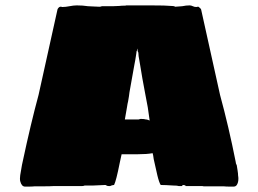

<svg xmlns="http://www.w3.org/2000/svg" viewBox="-20 -691 958 712"><path d="M55 -19Q54 -22 54 -29Q54 -39 58 -59Q60 -72 61.5 -79.5Q63 -87 64 -91Q94 -232 123 -339L193 -655Q193 -657 196 -661Q199 -665 203 -666H208Q208 -665 211 -665Q223 -665 238 -668Q253 -671 265 -671Q287 -671 306 -668Q315 -668 326 -667Q337 -666 349 -666Q353 -666 358 -668H376H399L423 -669Q430 -670 440 -670Q448 -670 448 -671H464H498H540Q596 -671 614 -669Q617 -669 622.5 -668.5Q628 -668 629 -666Q636 -666 643 -667Q650 -668 656 -668Q670 -671 683 -671Q689 -671 695 -668Q701 -665 708 -665L713 -666H716Q719 -664 722.5 -660.5Q726 -657 726 -655L796 -339Q828 -222 854 -91Q854 -85 858 -78Q859 -71 861 -59Q863 -47 863 -39Q864 -35 864 -28Q864 -14 858 -5Q854 1 846 1H833Q818 1 810 0H784H759H739Q731 0 731 -1H668V-3Q664 -5 658 -5Q658 -5 657.5 -4.5Q657 -4 656 -3Q656 -1 654 -1H651H643Q638 -3 623 -3Q593 -5 576 -5Q570 -14 563.5 -41Q557 -68 550 -101Q548 -117 546 -123Q525 -119 491 -119H460H431L424 -87Q411 -21 403 -5Q399 -5 393 -3Q391 -2 389.5 -1.5Q388 -1 388 -1H384Q378 -1 375 -3Q373 -5 370 -5L325 -3H309H294Q290 -1 284 -1H280H188H179Q168 0 134 0H108Q100 1 85 1H73Q60 1 55 -19ZM528 -293Q525 -307 518 -346Q516 -356 508 -400Q500 -448 500 -448Q497 -468 494 -483L493 -496Q490 -501 490 -505L489 -511Q488 -509 488 -505Q488 -501 486 -500V-496L484 -483Q483 -476 481.5 -467.5Q480 -459 478 -449L473 -421Q462 -358 460 -348Q459 -337 455 -315Q453 -308 451 -294L443 -248H494L501 -250H503Q515 -250 521 -248Q525 -248 528.5 -246.5Q532 -245 535 -244Q528 -293 528 -293Z"/></svg>

Font: Sigmar One
Style: Regular
Weight: 400
Designer: Vernon Adams
Foundry: Vernon Adams
Version: Version 2.000